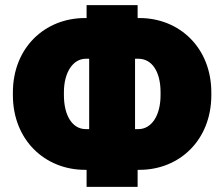

<svg xmlns="http://www.w3.org/2000/svg" viewBox="-20 -725 870 745"><path d="M521 -66C677 -66 800 -182 800 -356V-366C800 -539 677 -655 521 -655H514V-705H316V-655H310C153 -655 30 -539 30 -366V-356C30 -182 154 -66 310 -66H316V0H514V-66ZM313 -224C261 -224 228 -276 228 -356V-367C228 -444 263 -497 313 -497H326V-224ZM504 -224V-497H517C569 -497 603 -448 603 -367V-356C603 -275 567 -224 517 -224Z"/></svg>

Font: Fixel Display Black
Style: Regular
Weight: 900
Designer: AlfaBravo + MacPaw
Foundry: Kyrylo Tkachov, Marchela Mozhyna, Serhii Makarenko, Maria Weinstein, Zakhar Kryvoshyya
Version: Version 1.211